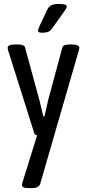

<svg xmlns="http://www.w3.org/2000/svg" viewBox="-20 -752 439 980"><path d="M124 208Q92 208 92 192Q92 190 92.5 187.5Q93 185 96 175L175 -79L189 -61H180Q173 -61 165 -62.5Q157 -64 154 -75L23 -490Q21 -497 20 -501Q19 -505 19 -508Q19 -525 58 -525H72Q86 -525 96 -521.5Q106 -518 108 -509L182 -238Q187 -218 191.5 -198Q196 -178 201 -158H207Q212 -177 216 -197.5Q220 -218 225 -238L298 -509Q300 -518 310.5 -521.5Q321 -525 335 -525H347Q366 -525 375.5 -520.5Q385 -516 385 -508Q385 -505 384 -501.5Q383 -498 381 -490L185 187Q181 198 170.5 203Q160 208 145 208ZM195 -585Q184 -585 179 -587.5Q174 -590 174 -595Q174 -602 184 -624Q194 -646 223 -706Q230 -720 244 -726Q258 -732 279 -732Q321 -732 321 -719Q321 -715 318 -709.5Q315 -704 307 -692.5Q299 -681 284 -660Q269 -639 243 -603Q236 -593 224.5 -589Q213 -585 195 -585Z"/></svg>

Font: Asap Condensed VF Beta
Style: Regular
Weight: 400
Designer: Pablo Cosgaya
Foundry: Omnibus-Type
Version: Version 1.008